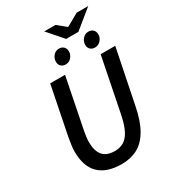

<svg xmlns="http://www.w3.org/2000/svg" viewBox="-227 -1076 1086 1209"><g transform="rotate(-30 316.0 -472.0)"><path d="M297 12Q189 12 133 -42Q77 -96 77 -205Q77 -227 81 -253Q85 -279 89 -304L159 -654H267L194 -288Q190 -267 187.5 -248Q185 -229 185 -211Q185 -148 212.5 -114.5Q240 -81 301 -81Q336 -81 364 -97Q392 -113 413 -153Q434 -193 448 -264L526 -654H632L553 -264Q533 -162 497.5 -101.5Q462 -41 412 -14.5Q362 12 297 12ZM304 -708Q284 -708 271 -720Q258 -732 258 -753Q258 -778 274.5 -797Q291 -816 316 -816Q336 -816 349 -803.5Q362 -791 362 -769Q362 -746 345.5 -727Q329 -708 304 -708ZM517 -708Q497 -708 484 -720Q471 -732 471 -753Q471 -778 488 -797Q505 -816 529 -816Q550 -816 563 -803.5Q576 -791 576 -769Q576 -746 559 -727Q542 -708 517 -708ZM386 -846 290 -956H372L433 -906H437L526 -956H610L475 -846Z"/></g></svg>

Font: Source Sans 3 SemiBold
Style: Italic
Weight: 600
Italic angle: -11°
Designer: Paul D. Hunt
Foundry: Adobe
Version: Version 3.046;hotconv 1.0.118;makeotfexe 2.5.65603